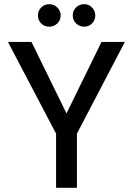

<svg xmlns="http://www.w3.org/2000/svg" viewBox="-20 -901 637 921"><path d="M249 0V-260L18 -700H131L299 -357L467 -700H579L349 -260V0ZM216 -881Q239 -881 255 -865Q271 -849 271 -827Q271 -804 255 -788.5Q239 -773 216 -773Q193 -773 177.5 -788.5Q162 -804 162 -827Q162 -850 178 -865.5Q194 -881 216 -881ZM384 -773Q361 -773 345 -788.5Q329 -804 329 -827Q329 -850 345 -865.5Q361 -881 384 -881Q406 -881 421.5 -865Q437 -849 437 -827Q437 -804 421.5 -788.5Q406 -773 384 -773Z"/></svg>

Font: AWOL-DM Medium
Style: Regular
Weight: 500
Designer: Colophon Foundry, Jonny Pinhorn, Mikhail Sharanda
Foundry: Colophon Foundry
Version: Version 1.000;Glyphs 3.2.3 (3260)